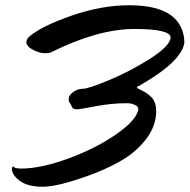

<svg xmlns="http://www.w3.org/2000/svg" viewBox="-20 -640 720 729"><path d="M628 -497Q628 -530 490 -530Q352 -530 173 -441Q168 -438 149.5 -438Q131 -438 106 -450.5Q81 -463 80 -480Q82 -494 91 -501Q138 -541 251.5 -580.5Q365 -620 470 -620Q619 -620 662 -546Q680 -515 680 -478Q670 -407 513 -317L508 -314Q500 -312 500 -308L505 -303Q538 -289 555.5 -270.5Q573 -252 573 -218Q573 -161 534 -111Q495 -61 438.5 -29Q382 3 318 26Q200 69 142.5 69Q85 69 55 46.5Q25 24 25 0Q26 -5 30 -9Q34 0 60 0Q135 0 239 -38Q343 -76 421 -130Q499 -184 505 -225V-227Q505 -236 493 -241.5Q481 -247 469 -248H457Q403 -248 342.5 -236.5Q282 -225 273.5 -225Q265 -225 259.5 -227.5Q254 -230 251.5 -237.5Q249 -245 244.5 -250Q240 -255 241 -267Q242 -279 258.5 -291Q275 -303 295 -303Q315 -303 393.5 -335.5Q472 -368 548 -416Q624 -464 628 -497Z"/></svg>

Font: Mr Dafoe
Style: Regular
Weight: 400
Designer: Alejandro Paul
Foundry: Alejandro Paul
Version: Version 1.000